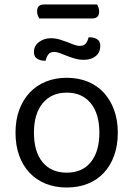

<svg xmlns="http://www.w3.org/2000/svg" viewBox="-20 -821 593 854"><path d="M155 -739Q151 -745 148 -753Q145 -761 145 -770Q145 -787 153 -794Q161 -801 175 -801H412Q415 -796 418 -787.5Q421 -779 421 -771Q421 -739 391 -739ZM504 -231Q504 -175 488 -130Q472 -85 442.5 -53Q413 -21 371 -4Q329 13 277 13Q225 13 183 -4Q141 -21 111 -53Q81 -85 65 -130Q49 -175 49 -231Q49 -287 65.5 -332Q82 -377 112 -409Q142 -441 184 -458Q226 -475 277 -475Q328 -475 370 -458Q412 -441 441.5 -409Q471 -377 487.5 -332Q504 -287 504 -231ZM277 -409Q209 -409 170 -362Q131 -315 131 -231Q131 -146 169.5 -99.5Q208 -53 277 -53Q346 -53 384 -100Q422 -147 422 -231Q422 -315 383.5 -362Q345 -409 277 -409ZM206 -651Q227 -651 245 -645.5Q263 -640 278.5 -634Q294 -628 308 -622.5Q322 -617 335 -617Q353 -617 361.5 -627.5Q370 -638 374 -655H380Q398 -655 412 -646.5Q426 -638 426 -617Q426 -588 406 -571.5Q386 -555 353 -555Q332 -555 313 -560.5Q294 -566 277.5 -572.5Q261 -579 247 -584.5Q233 -590 221 -590Q203 -590 195 -579Q187 -568 183 -551H177Q159 -551 145 -560Q131 -569 131 -589Q131 -618 154 -634.5Q177 -651 206 -651Z"/></svg>

Font: Baloo Bhai 2
Style: Regular
Weight: 400
Designer: Supriya Tembe, Noopur Datye and Ek Type
Foundry: Ek Type
Version: Version 1.640;PS 1.000;hotconv 16.6.51;makeotf.lib2.5.65220;